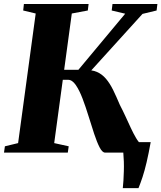

<svg xmlns="http://www.w3.org/2000/svg" viewBox="-30 -763 807 960"><path d="M584 177.5Q586 161.5 587.2 139.5Q588.5 117.5 589.2 93.2Q590 69 589.2 45Q588.5 21 586.5 0L555 -52.5H723.5Q713 6 703 48.5Q693 91 682.8 122Q672.5 153 662.5 177.5ZM495.5 0Q481.5 0 468 -26.2Q454.5 -52.5 440.8 -94Q427 -135.5 412.8 -182Q398.5 -228.5 382.8 -270Q367 -311.5 349 -337.8Q331 -364 310.5 -364H222.5L228.5 -414H362L596 -694.5L528.5 -710.5L532.5 -743H757L753 -710.5L682.5 -693.5L381 -361L393 -412Q429.5 -414.5 455 -403.2Q480.5 -392 500 -369Q519.5 -346 535.8 -312.8Q552 -279.5 569.5 -238Q583.5 -211.5 597.2 -181.5Q611 -151.5 624 -123.5Q637 -95.5 649.8 -73.8Q662.5 -52 675 -42L713.5 -31.5L710 0ZM-10 0 -5.5 -31.5 60.5 -47.5 148.5 -695.5 86 -710.5 89.5 -743H413L409 -710.5L329 -695.5L241 -47.5L313.5 -31.5L309 0Z"/></svg>

Font: Merriweather 96pt Black
Style: Italic
Weight: 900
Italic angle: -7.8°
Version: Version 2.101